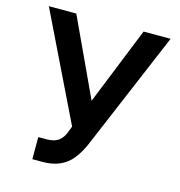

<svg xmlns="http://www.w3.org/2000/svg" viewBox="-109 -824 873 931"><g transform="rotate(15 328.0 -358.5)"><path d="M188.6 9.9H136.7V-100.9H178.3Q218.4 -100.9 240.2 -118.4Q262.1 -136 272.4 -168L282 -192.5L22 -727.3H159.8L340.9 -338.1L497.5 -727.3H633.2L382.5 -134.2Q363.6 -88.8 335.6 -53.6Q284.8 9.9 188.6 9.9Z"/></g></svg>

Font: Linik Sans SemiBold
Style: Regular
Weight: 600
Designer: Fonts by Rasmus Andersson / Changes by Cristiano Sobral with parts from Marc Monis
Foundry: rsms
Version: Version 3.020; ttfautohint (v1.6)